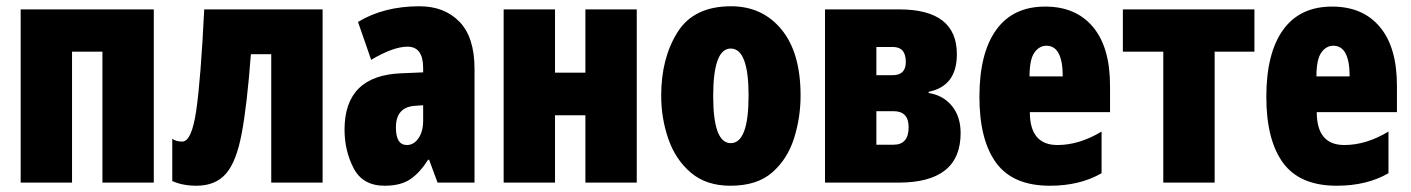

<svg xmlns="http://www.w3.org/2000/svg" viewBox="-20 -583 4506 613"><path d="M46 -553V0H210V-418H307V0H471V-553Z M1010 -553H632Q621 -329 606.5 -230Q592 -131 562 -131Q542 -131 530 -140V-5Q563 10 607 10Q668 10 701.5 -28.5Q735 -67 752 -158.5Q769 -250 781 -410H846V0H1010Z M1331 -198Q1331 -163 1316 -141.5Q1301 -120 1279 -120Q1244 -120 1244 -176Q1244 -240 1303 -245L1331 -247ZM1123 -513 1165 -392Q1236 -434 1281 -434Q1331 -434 1331 -366V-352L1261 -349Q1080 -342 1080 -169Q1080 -102 1109 -46Q1138 10 1208 10Q1259 10 1289.5 -10.5Q1320 -31 1347 -73H1350L1377 0H1495V-363Q1495 -464 1447 -513.5Q1399 -563 1319 -563Q1206 -563 1123 -513Z M1588 -553V0H1752V-215H1849V0H2013V-553H1849V-351H1752V-553Z M2314 -563Q2195 -563 2143 -480Q2091 -397 2091 -278Q2091 -205 2114 -139Q2137 -73 2186 -31.5Q2235 10 2312 10Q2397 10 2445.5 -32.5Q2494 -75 2515 -141Q2536 -207 2536 -278Q2536 -415 2475 -489Q2414 -563 2314 -563ZM2313 -428Q2370 -428 2370 -278Q2370 -126 2313 -126Q2257 -126 2257 -276Q2257 -428 2313 -428Z M2851 -553H2614V0H2849Q3047 0 3047 -158Q3047 -211 3019 -245Q2991 -279 2945 -286V-290Q3035 -308 3035 -410Q3035 -553 2851 -553ZM2830 -343H2778V-433H2831Q2872 -433 2872 -385Q2872 -343 2830 -343ZM2833 -121H2778V-228H2833Q2881 -228 2881 -177Q2881 -121 2833 -121Z M3107 -274Q3107 -136 3160.5 -63Q3214 10 3332 10Q3428 10 3497 -30V-163Q3426 -120 3356 -120Q3268 -120 3268 -225H3524V-310Q3524 -432 3469.5 -497Q3415 -562 3317 -562Q3214 -562 3160.5 -487.5Q3107 -413 3107 -274ZM3373 -339H3267Q3267 -393 3282.5 -415Q3298 -437 3321 -437Q3373 -437 3373 -339Z M3985 -553H3565V-418H3694V0H3858V-418H3985Z M4023 -274Q4023 -136 4076.5 -63Q4130 10 4248 10Q4344 10 4413 -30V-163Q4342 -120 4272 -120Q4184 -120 4184 -225H4440V-310Q4440 -432 4385.5 -497Q4331 -562 4233 -562Q4130 -562 4076.5 -487.5Q4023 -413 4023 -274ZM4289 -339H4183Q4183 -393 4198.5 -415Q4214 -437 4237 -437Q4289 -437 4289 -339Z"/></svg>

Font: Noto Sans Display Condensed Black
Style: Regular
Weight: 900
Width: 3
Designer: Monotype Design team
Foundry: Monotype Imaging Inc.
Version: 1.000